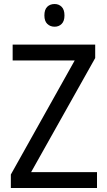

<svg xmlns="http://www.w3.org/2000/svg" viewBox="-20 -936 535 956"><path d="M463 0H34V-67L352 -635H43V-714H454V-647L135 -79H463ZM252 -916Q273 -916 287 -902Q301 -888 301 -859Q301 -831 287 -817Q273 -803 252 -803Q230 -803 215.5 -817Q201 -831 201 -859Q201 -888 215 -902Q229 -916 252 -916Z"/></svg>

Font: Noto Sans Myanmar SemiCondensed
Style: Regular
Weight: 400
Width: 4
Designer: Monotype Design Team
Foundry: Monotype Imaging Inc.
Version: Version 2.107; ttfautohint (v1.8.4.7-5d5b)